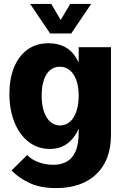

<svg xmlns="http://www.w3.org/2000/svg" viewBox="-20 -741 635 981"><path d="M266 220Q189 220 134 195.5Q79 171 39 130L119 51Q140 74 176 87.5Q212 101 253 101Q290 101 319 86Q348 71 365 34.5Q382 -2 382 -65V-500H547V-52Q547 77 472.5 148.5Q398 220 266 220ZM234 20Q173 20 126 -16.5Q79 -53 53.5 -117Q28 -181 28 -261Q28 -337 51 -395Q74 -453 119 -486.5Q164 -520 228 -520Q322 -520 367 -449Q412 -378 412 -255Q412 -173 392.5 -111.5Q373 -50 333.5 -15Q294 20 234 20ZM287 -100Q316 -100 337.5 -119Q359 -138 370.5 -172.5Q382 -207 382 -252Q382 -298 370 -331Q358 -364 337 -382Q316 -400 286 -400Q242 -400 217.5 -361Q193 -322 193 -253Q193 -182 218.5 -141Q244 -100 287 -100ZM134 -721H242L290 -639L339 -721H446L344 -570H236Z"/></svg>

Font: Moderustic
Style: Bold
Weight: 700
Designer: Tural Alisoy
Foundry: TAFT Foundry
Version: Version 2.120